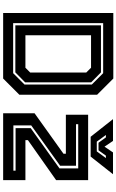

<svg xmlns="http://www.w3.org/2000/svg" viewBox="220 -960 740 1220"><g transform="rotate(90 590.0 -350.0)"><path d="M62.5 0V-700H479L582 -597V-103L479 0ZM204 -141.5H410.5L441 -172V-528L410.5 -558.5H204ZM127 -63.5H445L517 -135.5V-563.5L445 -635.5H127ZM141 -77.5V-621.5H440L503 -559.5V-139.5L440 -77.5ZM777 -65H1064.5V-79H794V-175L1050 -358V-477H769V-463H1033V-362L777 -178.5ZM699.5 0V-199.5L957 -383.5V-398.5H709V-540H1124.5V-336.5L870.5 -157.5V-141.5H1124.5V0ZM849 -556 737 -698H875.5L912 -644L948.5 -698H1087L975 -556ZM880 -595H942L984.5 -653H969L935 -606H887L853 -653H837.5Z"/></g></svg>

Font: Tourney Thin
Style: Bold
Weight: 700
Version: Version 1.015